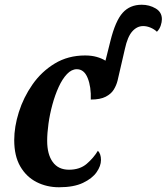

<svg xmlns="http://www.w3.org/2000/svg" viewBox="-20 -780 703 810"><path d="M229 10Q177 10 134 -12Q91 -34 65.5 -78Q40 -122 40 -189Q40 -245 59.5 -307Q79 -369 117 -423.5Q155 -478 211 -512Q267 -546 339 -546Q366 -546 387.5 -540Q409 -534 425 -524L446 -608Q467 -692 497.5 -726Q528 -760 578 -760Q610 -760 636.5 -744.5Q663 -729 663 -699Q663 -687 658 -672Q653 -657 642 -646Q632 -656 616 -663Q600 -670 584 -670Q558 -670 538 -647.5Q518 -625 507 -574L476 -440Q471 -420 460 -402Q449 -384 426 -372Q403 -360 363 -360Q365 -413 350 -450.5Q335 -488 304 -488Q282 -488 262.5 -467.5Q243 -447 227.5 -413Q212 -379 201 -338.5Q190 -298 184.5 -258Q179 -218 179 -186Q179 -129 202.5 -96.5Q226 -64 271 -64Q317 -64 346 -89Q375 -114 393 -144Q406 -131 406 -105Q406 -80 387.5 -53.5Q369 -27 330 -8.5Q291 10 229 10Z"/></svg>

Font: Noto Serif Condensed
Style: Bold Italic
Weight: 700
Width: 3
Italic angle: -12°
Designer: Monotype Design Team
Foundry: Monotype Imaging Inc.
Version: Version 2.014